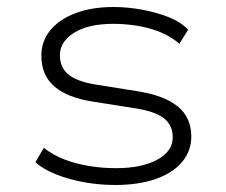

<svg xmlns="http://www.w3.org/2000/svg" viewBox="-20 -520 646 548"><path d="M309 8Q263 8 219.5 0Q176 -8 139.5 -22.5Q103 -37 81 -57L105 -98Q132 -77 165 -64.5Q198 -52 235.5 -46Q273 -40 311 -40Q384 -40 428.5 -64Q473 -88 473 -128Q473 -162 448.5 -182Q424 -202 365 -211L245 -230Q173 -241 135.5 -273Q98 -305 98 -361Q98 -402 123 -433Q148 -464 194.5 -482Q241 -500 304 -500Q344 -500 385 -492.5Q426 -485 461.5 -471Q497 -457 517 -435L492 -395Q468 -416 437 -428.5Q406 -441 371.5 -446.5Q337 -452 304 -452Q232 -452 191.5 -426.5Q151 -401 151 -363Q151 -328 174.5 -308Q198 -288 251 -279L370 -260Q448 -248 487 -216.5Q526 -185 526 -130Q526 -89 499.5 -57.5Q473 -26 424 -9Q375 8 309 8Z"/></svg>

Font: Nunito Sans 7pt SemiExpanded ExtraLight
Style: Regular
Weight: 250
Width: 6
Designer: Vernon Adams
Foundry: Vernon Adams
Version: Version 3.101;gftools[0.9.27]